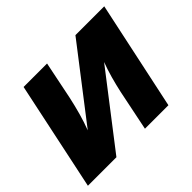

<svg xmlns="http://www.w3.org/2000/svg" viewBox="-125 -732 914 914"><g transform="rotate(-45 332.0 -274.5)"><path d="M3 0 119 -549H277L238 -358Q228 -312 216 -269Q204 -226 189 -187L468 -549H662L545 0H387L429 -205Q438 -246 449 -285.5Q460 -325 474 -362L195 0Z"/></g></svg>

Font: Noto Sans ExtraBold
Style: Italic
Weight: 800
Italic angle: -12°
Designer: Monotype Design Team
Foundry: Monotype Imaging Inc.
Version: Version 2.013; ttfautohint (v1.8.4.7-5d5b)